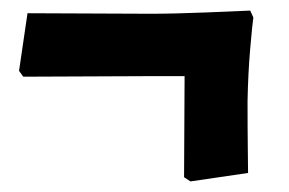

<svg xmlns="http://www.w3.org/2000/svg" viewBox="-20 -360 546 363"><path d="M328 -25 329 -216H251L24 -215L16 -226L32 -335L264 -334Q308 -334 370.5 -336.5Q433 -339 453 -340L459 -327Q457 -314 453 -267.5Q449 -221 448 -168Q448 -117 448.5 -80.5Q449 -44 449 -33L340 -17Z"/></svg>

Font: Alegreya ExtraBold
Style: Regular
Weight: 800
Designer: Juan Pablo del Peral
Foundry: Huerta Tipografica
Version: Version 2.007; ttfautohint (v1.6)